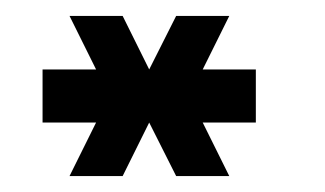

<svg xmlns="http://www.w3.org/2000/svg" viewBox="-20 -620 406 240"><path d="M66.9 -600.1H133.3L166.5 -533.2L200.2 -600.1H266.6L233.4 -533.2H299.8V-466.8H233.4L266.6 -399.9H200.2L166.5 -466.8L133.3 -399.9H66.9L100.1 -466.8H33.2V-533.2H100.1Z"/></svg>

Font: Malkor
Style: Bold
Weight: 700
Version: Version 1.3